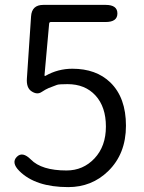

<svg xmlns="http://www.w3.org/2000/svg" viewBox="-20 -752 589 785"><path d="M259 13Q125 13 59 -53Q25 -87 49 -111Q72 -134 106 -100Q150 -55 252 -55Q320 -55 366.5 -104.5Q413 -154 413 -234.5Q413 -315 370.5 -361.5Q328 -408 256 -408Q221 -408 213 -405Q191 -397 179 -392Q167 -387 149.5 -375.5Q132 -364 110 -378Q87 -392 90 -432L107 -685Q110 -732 157 -732H412Q460 -732 460 -697Q460 -662 412 -662H188Q182 -662 181 -656L162 -445Q162 -440 166 -442Q217 -471 276 -471Q373 -471 431 -415Q495 -353 495 -238Q495 -123 422 -52Q355 13 259 13Z"/></svg>

Font: Resource Han Rounded JP Normal
Style: Regular
Weight: 350
Designer: Cyano Hao (round all glyphs); Ryoko NISHIZUKA 西塚涼子 (kana, bopomofo & ideographs); Paul D. Hunt (Latin, Greek & Cyrillic)
Foundry: Cyano Hao
Version: 0.990